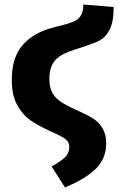

<svg xmlns="http://www.w3.org/2000/svg" viewBox="-20 -606 526 848"><path d="M208 129Q250 106 268 88Q286 70 286 44Q286 27 277.5 16.5Q269 6 247.5 -5Q226 -16 197 -29Q145 -53 112.5 -76Q80 -99 56 -142Q32 -185 32 -253Q32 -352 79.5 -406.5Q127 -461 210 -483Q243 -492 240 -491Q282 -501 303 -509.5Q324 -518 336 -535.5Q348 -553 348 -586L482 -575Q482 -509 464 -474.5Q446 -440 417.5 -426Q389 -412 329 -393Q282 -379 254.5 -364Q227 -349 212.5 -324Q198 -299 198 -259Q198 -222 210 -198.5Q222 -175 246.5 -158Q271 -141 318 -120Q365 -99 390.5 -83Q416 -67 432.5 -40Q449 -13 449 28Q449 92 405.5 137Q362 182 267 222Z"/></svg>

Font: FiraGOUPP
Style: Bold
Weight: 700
Designer: bBox Type
Foundry: bBox Type GmbH
Version: Version 1.001